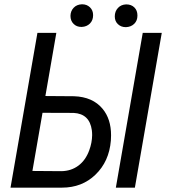

<svg xmlns="http://www.w3.org/2000/svg" viewBox="-20 -862 778 882"><path d="M175.3 -343.8 128.9 -76.7 261.7 -75.7Q306.6 -76.2 340.1 -101.1Q373.5 -126 390.1 -171.9Q402.8 -206.5 403.3 -241.2Q403.3 -252.4 401.9 -263.7Q391.6 -339.4 318.4 -343.3ZM188.5 -420.9 320.3 -419.9Q405.8 -417 451.2 -362.3Q490.2 -315.4 490.2 -240.7Q490.2 -228.5 489.3 -216.3Q481.4 -120.1 418.5 -59.6Q356.9 0 264.6 0Q262.2 0 260.3 0H28.3L151.9 -710.9H238.8ZM599.6 0H512.2L635.7 -710.9H723.1ZM522 -825.7Q536.1 -840.8 559.1 -841.8Q560.1 -841.8 560.5 -841.8Q583 -841.8 597.2 -827.9Q611.3 -814 611.3 -791.5Q611.3 -790.5 611.3 -790Q611.3 -767.1 596.7 -752.7Q582 -738.3 559.1 -737.3Q558.1 -737.3 557.6 -737.3Q536.1 -737.3 521.7 -751Q507.3 -764.6 507.3 -786.6Q507.3 -810.1 522 -825.7ZM303.7 -789.1Q304.2 -811.5 318.4 -826.4Q332.5 -841.3 356 -842.3Q356.9 -842.3 357.4 -842.3Q378.9 -842.3 393.3 -828.4Q407.7 -814.5 407.7 -792.5Q407.7 -768.6 393.1 -753.9Q378.4 -739.3 355.5 -738.3Q354.5 -738.3 354 -738.3Q332 -738.3 318.4 -752Q303.7 -766.1 303.7 -789.1Z"/></svg>

Font: MAUL Condensed Italic
Style: Condenced Regular Italic
Weight: 400
Italic angle: -12°
Designer: MAUL
Version: Version 1.0; 2020; ttfautohint (v1.8.3)